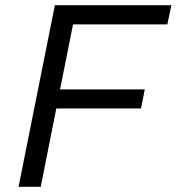

<svg xmlns="http://www.w3.org/2000/svg" viewBox="-20 -720 680 740"><path d="M261.5 -626 211.5 -375.5H538L523.5 -302H197L137 0H51.5L191.5 -700H640.5L625 -626Z"/></svg>

Font: Argentum Sans Light
Style: Italic
Weight: 300
Italic angle: -11.3°
Designer: Julieta Ulanovsky (font), Owen Earl (portions from Jones font), Cristiano Sobral (main changes and remaster)
Foundry: Julieta Ulanovsky (font), Owen Earl (portions from Jones font), Cristiano Sobral (main changes and remaster)
Version: Version 3.127